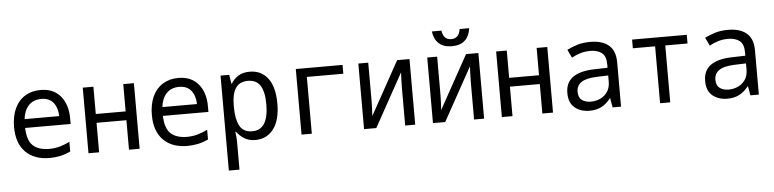

<svg xmlns="http://www.w3.org/2000/svg" viewBox="-53 -1034 6299 1563"><g transform="rotate(-5 3096.5 -252.0)"><path d="M318 11Q193 11 122 -60.5Q51 -132 51 -265Q51 -353 80.5 -416.5Q110 -480 164.5 -513.5Q219 -547 292 -547Q396 -547 454 -478.5Q512 -410 512 -296V-250H140Q143 -148 188.5 -105.5Q234 -63 322 -63Q367 -63 407.5 -74.5Q448 -86 489 -106V-27Q447 -7 404.5 2Q362 11 318 11ZM142 -322H425Q423 -391 389.5 -432.5Q356 -474 292 -474Q227 -474 188.5 -433.5Q150 -393 142 -322Z M636 0V-536H723V-313H967V-536H1054V0H967V-241H723V0Z M1444 11Q1319 11 1248 -60.5Q1177 -132 1177 -265Q1177 -353 1206.5 -416.5Q1236 -480 1290.5 -513.5Q1345 -547 1418 -547Q1522 -547 1580 -478.5Q1638 -410 1638 -296V-250H1266Q1269 -148 1314.5 -105.5Q1360 -63 1448 -63Q1493 -63 1533.5 -74.5Q1574 -86 1615 -106V-27Q1573 -7 1530.5 2Q1488 11 1444 11ZM1268 -322H1551Q1549 -391 1515.5 -432.5Q1482 -474 1418 -474Q1353 -474 1314.5 -433.5Q1276 -393 1268 -322Z M1762 240V-536H1833L1844 -463H1848Q1871 -500 1907.5 -523.5Q1944 -547 2001 -547Q2094 -547 2148.5 -476.5Q2203 -406 2203 -269Q2203 -132 2147.5 -60.5Q2092 11 2000 11Q1945 11 1908 -13Q1871 -37 1848 -69H1842Q1845 -51 1847 -29.5Q1849 -8 1849 11V240ZM1981 -62Q2113 -62 2113 -271Q2113 -373 2081 -423.5Q2049 -474 1980 -474Q1911 -474 1879.5 -426Q1848 -378 1848 -289V-269Q1848 -173 1877.5 -117.5Q1907 -62 1981 -62Z M2377 0V-536H2759V-464H2461V0Z M2888 0V-536H2969V-221Q2969 -195 2967.5 -162.5Q2966 -130 2964 -100L3205 -536H3306V0H3224V-305Q3224 -334 3225.5 -370Q3227 -406 3228 -434L2988 0Z M3451 0V-536H3532V-221Q3532 -195 3530.5 -162.5Q3529 -130 3527 -100L3768 -536H3869V0H3787V-305Q3787 -334 3788.5 -370Q3790 -406 3791 -434L3551 0ZM3659 -610Q3592 -610 3553.5 -645Q3515 -680 3507 -744H3585Q3596 -668 3659 -668Q3723 -668 3734 -744H3812Q3804 -680 3766 -645Q3728 -610 3659 -610Z M4014 0V-536H4101V-313H4345V-536H4432V0H4345V-241H4101V0Z M4731 11Q4657 11 4609.5 -28.5Q4562 -68 4562 -148Q4562 -234 4621.5 -276.5Q4681 -319 4796 -322L4906 -325V-352Q4906 -421 4870.5 -447.5Q4835 -474 4779 -474Q4735 -474 4696.5 -462.5Q4658 -451 4625 -432L4593 -499Q4633 -519 4678.5 -533Q4724 -547 4784 -547Q4881 -547 4934.5 -502Q4988 -457 4988 -362V0H4919L4906 -75H4902Q4871 -33 4829 -11Q4787 11 4731 11ZM4747 -62Q4788 -62 4824 -78.5Q4860 -95 4883 -128.5Q4906 -162 4906 -214V-262L4815 -259Q4725 -256 4685.5 -228.5Q4646 -201 4646 -151Q4646 -104 4674.5 -83Q4703 -62 4747 -62Z M5307 0V-465H5125V-536H5572V-465H5390V0Z M5857 11Q5783 11 5735.5 -28.5Q5688 -68 5688 -148Q5688 -234 5747.5 -276.5Q5807 -319 5922 -322L6032 -325V-352Q6032 -421 5996.5 -447.5Q5961 -474 5905 -474Q5861 -474 5822.5 -462.5Q5784 -451 5751 -432L5719 -499Q5759 -519 5804.5 -533Q5850 -547 5910 -547Q6007 -547 6060.5 -502Q6114 -457 6114 -362V0H6045L6032 -75H6028Q5997 -33 5955 -11Q5913 11 5857 11ZM5873 -62Q5914 -62 5950 -78.5Q5986 -95 6009 -128.5Q6032 -162 6032 -214V-262L5941 -259Q5851 -256 5811.5 -228.5Q5772 -201 5772 -151Q5772 -104 5800.5 -83Q5829 -62 5873 -62Z"/></g></svg>

Font: Noto Sans Mono SemiCondensed
Style: Regular
Weight: 400
Width: 4
Designer: Monotype Design Team
Foundry: Monotype Imaging Inc.
Version: Version 2.014